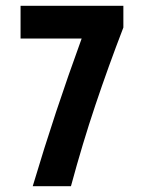

<svg xmlns="http://www.w3.org/2000/svg" viewBox="-20 -643 490 663"><path d="M93 0Q133 -134 174 -257.5Q215 -381 262 -510H51V-623H406V-548Q354 -413 309.5 -280.5Q265 -148 225 0Z"/></svg>

Font: Inconsolata SemiCondensed Black
Style: Regular
Weight: 900
Width: 4
Monospace: yes
Designer: Raph Levien, Cyreal, Brenton Simpson
Foundry: Raph Levien, Cyreal, Google
Version: Version 3.001; ttfautohint (v1.8.2.53-6de2)